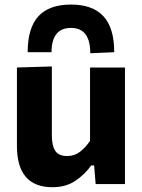

<svg xmlns="http://www.w3.org/2000/svg" viewBox="-20 -788 610 822"><path d="M204.5 13.5Q52.5 13.5 52.5 -163.5V-499L202 -503.5V-208Q202 -164.5 216.5 -142.2Q231 -120 268.5 -120Q299.5 -120 323.5 -139Q347.5 -158 365.5 -185V-499H515V0H389.5L383 -79.5H370Q345 -43 304 -14.8Q263 13.5 204.5 13.5ZM366.5 -560Q366.5 -668.5 284 -668.5Q241.5 -668.5 221 -641.5Q200.5 -614.5 200.5 -564.5H98.5Q98.5 -669 144.8 -718.8Q191 -768.5 284 -768.5Q376 -768.5 422.5 -718.8Q469 -669 469 -564.5Z"/></svg>

Font: Commissioner
Style: Bold
Weight: 700
Designer: Kostas Bartsokas
Foundry: Kostas Bartsokas
Version: Version 1.000; ttfautohint (v1.8.3)